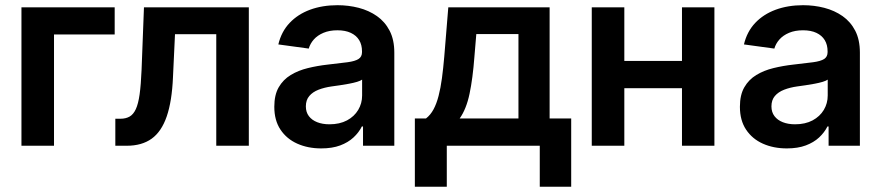

<svg xmlns="http://www.w3.org/2000/svg" viewBox="-20 -564 3411 743"><path d="M423.8 -535.6V-430.7H189V0H63V-535.6Z M426.3 0V-104.5H445.8Q466.8 -104.5 481.4 -112.8Q496.1 -121.1 505.6 -141.6Q515.1 -162.1 520.3 -199Q525.4 -235.8 527.8 -292.5L537.1 -535.6H942.9V0H816.9V-431.6H657.2L649.4 -265.6Q645.5 -172.4 625.2 -113.5Q605 -54.7 566.9 -27.3Q528.8 0 470.7 0Z M1223.1 10.3Q1171.4 10.3 1130.4 -8.1Q1089.4 -26.4 1065.4 -62.3Q1041.5 -98.1 1041.5 -150.9Q1041.5 -196.8 1058.6 -226.3Q1075.7 -255.9 1105 -273.7Q1134.3 -291.5 1171.4 -300.5Q1208.5 -309.6 1248 -314Q1295.9 -319.3 1325 -323.2Q1354 -327.1 1367.4 -335.7Q1380.9 -344.2 1380.9 -362.3V-365.2Q1380.9 -390.6 1369.9 -408.7Q1358.9 -426.8 1337.6 -436.8Q1316.4 -446.8 1285.6 -446.8Q1254.9 -446.8 1231.7 -437Q1208.5 -427.2 1194.3 -411.1Q1180.2 -395 1174.8 -376L1057.1 -392.1Q1068.8 -441.4 1100.6 -475.1Q1132.3 -508.8 1179.9 -526.4Q1227.5 -543.9 1286.1 -543.9Q1328.6 -543.9 1368.2 -533.7Q1407.7 -523.4 1438.7 -501.7Q1469.7 -480 1487.8 -445.1Q1505.9 -410.2 1505.9 -360.4V0H1384.8V-74.7H1380.4Q1368.7 -51.3 1347.9 -32Q1327.1 -12.7 1296.4 -1.2Q1265.6 10.3 1223.1 10.3ZM1254.9 -83Q1294.4 -83 1322.8 -98.1Q1351.1 -113.3 1366.2 -138.7Q1381.3 -164.1 1381.3 -194.3V-255.9Q1375.5 -251.5 1361.8 -247.3Q1348.1 -243.2 1330.8 -240Q1313.5 -236.8 1295.7 -234.1Q1277.8 -231.4 1263.2 -229.5Q1235.4 -225.6 1212.6 -216.8Q1189.9 -208 1176.8 -192.4Q1163.6 -176.8 1163.6 -152.3Q1163.6 -129.9 1175.3 -114.5Q1187 -99.1 1207.5 -91.1Q1228 -83 1254.9 -83Z M1585.4 158.7V-105.5H1628.4Q1646 -119.1 1657.7 -140.9Q1669.4 -162.6 1677.2 -192.9Q1685.1 -223.1 1690.2 -261.2Q1695.3 -299.3 1699.2 -344.7L1714.8 -535.6H2106.9V-105.5H2190.4V158.7H2068.8V0H1709V158.7ZM1758.8 -105.5H1986.3V-432.1H1823.2L1815.9 -344.7Q1809.6 -260.7 1797.1 -201.4Q1784.7 -142.1 1758.8 -105.5Z M2652.3 -328.1V-222.7H2361.8V-328.1ZM2396 -535.6V0H2270V-535.6ZM2744.6 -535.6V0H2619.1V-535.6Z M3024.9 10.3Q2973.1 10.3 2932.1 -8.1Q2891.1 -26.4 2867.2 -62.3Q2843.3 -98.1 2843.3 -150.9Q2843.3 -196.8 2860.4 -226.3Q2877.4 -255.9 2906.7 -273.7Q2936 -291.5 2973.1 -300.5Q3010.3 -309.6 3049.8 -314Q3097.7 -319.3 3126.7 -323.2Q3155.8 -327.1 3169.2 -335.7Q3182.6 -344.2 3182.6 -362.3V-365.2Q3182.6 -390.6 3171.6 -408.7Q3160.6 -426.8 3139.4 -436.8Q3118.2 -446.8 3087.4 -446.8Q3056.6 -446.8 3033.4 -437Q3010.3 -427.2 2996.1 -411.1Q2981.9 -395 2976.6 -376L2858.9 -392.1Q2870.6 -441.4 2902.3 -475.1Q2934.1 -508.8 2981.7 -526.4Q3029.3 -543.9 3087.9 -543.9Q3130.4 -543.9 3169.9 -533.7Q3209.5 -523.4 3240.5 -501.7Q3271.5 -480 3289.6 -445.1Q3307.6 -410.2 3307.6 -360.4V0H3186.5V-74.7H3182.1Q3170.4 -51.3 3149.7 -32Q3128.9 -12.7 3098.1 -1.2Q3067.4 10.3 3024.9 10.3ZM3056.6 -83Q3096.2 -83 3124.5 -98.1Q3152.8 -113.3 3168 -138.7Q3183.1 -164.1 3183.1 -194.3V-255.9Q3177.2 -251.5 3163.6 -247.3Q3149.9 -243.2 3132.6 -240Q3115.2 -236.8 3097.4 -234.1Q3079.6 -231.4 3064.9 -229.5Q3037.1 -225.6 3014.4 -216.8Q2991.7 -208 2978.5 -192.4Q2965.3 -176.8 2965.3 -152.3Q2965.3 -129.9 2977.1 -114.5Q2988.8 -99.1 3009.3 -91.1Q3029.8 -83 3056.6 -83Z"/></svg>

Font: Inter 20pt SemiBold
Style: Regular
Weight: 600
Version: Version 4.001;git-66647c0bb